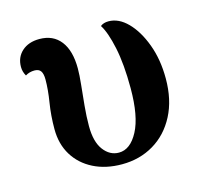

<svg xmlns="http://www.w3.org/2000/svg" viewBox="-84 -622 781 732"><g transform="rotate(-15 306.0 -256.5)"><path d="M312 15Q248 15 199.5 -9.5Q151 -34 124 -78Q97 -122 97 -181Q97 -235 105 -284Q113 -333 113 -373Q113 -396 105.5 -406.5Q98 -417 81 -417Q71 -417 62 -414.5Q53 -412 45 -407Q35 -424 35 -443Q35 -481 61 -504.5Q87 -528 130 -528Q184 -528 213.5 -490Q243 -452 243 -382Q243 -356 239 -318Q235 -280 231 -238Q227 -196 227 -158Q227 -96 251.5 -63.5Q276 -31 312 -31Q357 -31 387.5 -88.5Q418 -146 418 -257Q418 -352 404 -418Q390 -484 370 -515Q382 -525 402 -525Q442 -525 477 -489.5Q512 -454 534.5 -393.5Q557 -333 557 -258Q557 -174 525 -112.5Q493 -51 437.5 -18Q382 15 312 15Z"/></g></svg>

Font: Arima Thin
Style: Bold
Weight: 700
Version: Version 1.100